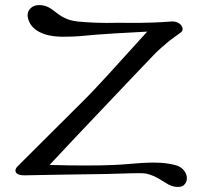

<svg xmlns="http://www.w3.org/2000/svg" viewBox="-20 -689 803 759"><path d="M712 37C729 14 713 -26 674 -36C597 -57 513 -40 432 -37C369 -34 283 -34 176 -37L280 -148C469 -347 571 -455 586 -470C605 -490 627 -509 650 -528L695 -561C713 -574 694 -607 657 -604C554 -596 485 -599 451 -599C382 -597 327 -600 287 -604C201 -613 196 -669 134 -669C109 -669 89 -652 89 -628C93 -579 141 -540 244 -544C274 -544 313 -547 361 -552C398 -555 465 -559 562 -564C435 -423 355 -336 322 -303L50 -32C44 -26 41 -20 41 -15C41 -2 55 5 82 4C194 2 297 0 392 -1C484 -4 536 -5 547 -4C568 -3 597 9 632 32C649 44 666 50 681 50C696 50 704 48 712 37Z"/></svg>

Font: GFS Ignacio
Style: Regular
Weight: 400
Designer: George D. Matthiopoulos
Foundry: George D. Matthiopoulos
Version: Version 1.000